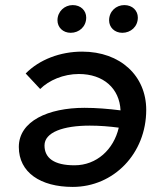

<svg xmlns="http://www.w3.org/2000/svg" viewBox="-20 -730 643 755"><path d="M303 -527C217 -527 135 -496 81 -441L138 -380C172 -414 229 -439 290 -439C387 -439 450 -382 454 -296C407 -302 359 -306 312 -306C170 -306 54 -254 54 -152C54 -52 139 5 266 5C427 5 555 -126 555 -298C555 -431 454 -527 303 -527ZM258 -601C291 -601 319 -625 319 -661C319 -688 298 -710 266 -710C234 -710 206 -685 206 -650C206 -623 227 -601 258 -601ZM461 -601C494 -601 522 -625 522 -661C522 -688 501 -710 469 -710C436 -710 409 -685 409 -650C409 -623 430 -601 461 -601ZM155 -158C155 -210 229 -236 333 -236C371 -236 410 -233 447 -228C427 -142 360 -80 273 -80C192 -80 155 -109 155 -158Z"/></svg>

Font: Fixel Display 20240404 Medium
Style: Italic
Weight: 500
Italic angle: -10°
Designer: AlfaBravo + MacPaw
Foundry: Kyrylo Tkachov, Marchela Mozhyna, Serhii Makarenko, Maria Weinstein, Zakhar Kryvoshyya
Version: Version 1.211;Glyphs 3.2 (3225)